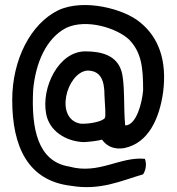

<svg xmlns="http://www.w3.org/2000/svg" viewBox="-20 -615 711 770"><path d="M29 -214C29 -24 94 110 264 130C381 150 463 111 554 84C565 67 569 42 561 22C461 12 377 86 258 53C131 33 105 -99 113 -255C123 -363 165 -461 245 -503C328 -542 451 -501 498 -456C547 -405 554 -346 554 -253C550 -203 527 -112 482 -112C475 -179 482 -280 467 -330C448 -392 389 -409 322 -409C215 -409 145 -264 165 -159C177 -91 242 -48 316 -45C346 -47 371 -50 389 -55C410 -26 440 -15 478 -21C576 -41 619 -140 634 -244C651 -374 615 -467 541 -526C478 -579 317 -622 214 -574C103 -520 29 -376 29 -214ZM303 -119C197 -138 247 -324 330 -332C386 -332 399 -289 399 -232C402 -188 404 -148 401 -143C394 -128 339 -117 303 -119Z"/></svg>

Font: Snowfall
Style: Regular
Weight: 400
Designer: Jasper
Foundry: Cannot Into Space Fonts
Version: Version 0.9